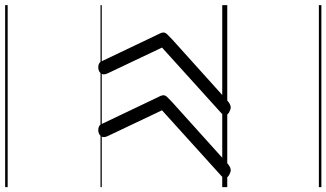

<svg xmlns="http://www.w3.org/2000/svg" viewBox="-288 -638 1300 765"><g transform="rotate(-90 362.5 -255.0)"><path d="M56 11Q47 8 41.5 2.5Q36 -3 36 -9.5Q36 -16 44 -23L306 -260L203 -477Q195 -494 203.5 -504Q212 -514 228 -514Q237 -514 243.5 -510Q250 -506 253 -497L355 -283Q361 -272 363.5 -265.5Q366 -259 366 -254Q366 -247 359 -239.5Q352 -232 338 -219L97 -2Q87 8 76.5 12Q66 16 56 11ZM306 11Q297 8 291.5 2.5Q286 -3 286 -9.5Q286 -16 294 -23L556 -260L453 -477Q445 -494 453.5 -504Q462 -514 478 -514Q487 -514 493.5 -510Q500 -506 503 -497L605 -283Q611 -272 613.5 -265.5Q616 -259 616 -254Q616 -247 609 -239.5Q602 -232 588 -219L347 -2Q337 8 326.5 12Q316 16 306 11ZM0 365H725V375H0ZM0 -20H725V0H0ZM0 -505H725V-500H0ZM0 -885H725V-875H0Z"/></g></svg>

Font: Playwrite DK Uloopet Guides
Style: Regular
Weight: 400
Designer: Veronika Burian, José Scaglione
Foundry: TypeTogether
Version: Version 1.003